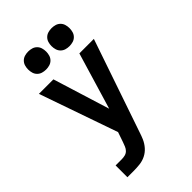

<svg xmlns="http://www.w3.org/2000/svg" viewBox="-281 -847 1161 1161"><g transform="rotate(-45 300.0 -266.0)"><path d="M87 215V114H139Q154 114 168 110.5Q182 107 192 97Q202 87 207.5 73.5Q213 60 218 46L240 -18L65 -520H189L302 -156L411 -520H535L330 79Q327 89 323 99Q319 109 315 119Q304 144 286 164.5Q268 185 244 197Q220 209 193 212Q166 215 139 215ZM400 -593Q384 -593 369 -597.5Q354 -602 343 -613Q332 -624 327.5 -639Q323 -654 323 -670Q323 -686 327.5 -701Q332 -716 343 -727Q354 -738 369 -742.5Q384 -747 400 -747Q416 -747 431 -742.5Q446 -738 457 -727Q468 -716 472.5 -701Q477 -686 477 -670Q477 -654 472.5 -639Q468 -624 457 -613Q446 -602 431 -597.5Q416 -593 400 -593ZM200 -593Q184 -593 169 -597.5Q154 -602 143 -613Q132 -624 127.5 -639Q123 -654 123 -670Q123 -686 127.5 -701Q132 -716 143 -727Q154 -738 169 -742.5Q184 -747 200 -747Q216 -747 231 -742.5Q246 -738 257 -727Q268 -716 272.5 -701Q277 -686 277 -670Q277 -654 272.5 -639Q268 -624 257 -613Q246 -602 231 -597.5Q216 -593 200 -593Z"/></g></svg>

Font: Zed Sans Extended
Style: Bold
Weight: 700
Width: 7
Designer: Belleve Invis
Foundry: Belleve Invis
Version: Version 1.0.0; ttfautohint (v1.8.4)